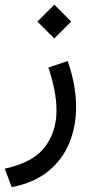

<svg xmlns="http://www.w3.org/2000/svg" viewBox="-26 -522 388 805"><path d="M201.7 -502.4 272.5 -431.6 201.7 -360.8 130.9 -431.6ZM22.9 262.7 -5.9 185.1Q113.3 159.2 162.1 94.5Q210.9 29.8 210.9 -58.6Q210.9 -100.1 201.9 -145.8Q192.9 -191.4 176.8 -238.8L257.8 -266.1Q293 -166 293 -73.2Q293 8.3 264.4 77.9Q235.8 147.5 176 196Q116.2 244.6 22.9 262.7Z"/></svg>

Font: Vazirmatn UI NL
Style: Regular
Weight: 400
Designer: Saber Rastikerdar
Foundry: Saber Rastikerdar
Version: Version 33.003